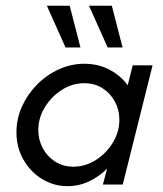

<svg xmlns="http://www.w3.org/2000/svg" viewBox="-20 -645 568 671"><path d="M216 5.6Q168.1 5.6 127.4 -19.1Q86.8 -43.8 62.2 -86.5Q37.5 -129.2 37.5 -182.6Q37.5 -229.9 56.9 -272.9Q76.4 -316 109.7 -349.7Q143.1 -383.3 185.8 -402.8Q228.5 -422.2 275 -422.2Q322.2 -422.2 361.5 -402.1Q400.7 -381.9 426.4 -347.2L443.8 -416.7H513.2L409 0H339.6L354.2 -55.6Q326.4 -27.8 291 -11.1Q255.6 5.6 216 5.6ZM236.8 -62.5Q278.5 -62.5 314.9 -85.8Q351.4 -109 374.3 -146.5Q397.2 -184 397.2 -226.4Q397.2 -261.1 381.6 -289.9Q366 -318.8 338.5 -336.5Q311.1 -354.2 274.3 -354.2Q232.6 -354.2 196.2 -330.9Q159.7 -307.6 136.8 -270.5Q113.9 -233.3 113.9 -190.3Q113.9 -156.2 129.5 -127.1Q145.1 -97.9 172.9 -80.2Q200.7 -62.5 236.8 -62.5ZM356.2 -479.2 291 -625H370.8L408.3 -479.2ZM209 -479.2 143.8 -625H223.6L261.1 -479.2Z"/></svg>

Font: Afacad
Style: Italic
Weight: 400
Italic angle: -14°
Designer: Kristian Moeller
Foundry: Dicotype
Version: Version 1.000